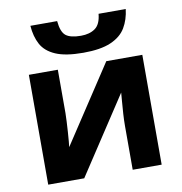

<svg xmlns="http://www.w3.org/2000/svg" viewBox="-86 -861 891 940"><g transform="rotate(-10 360.0 -390.5)"><path d="M222 -546V-330Q222 -313 220.5 -288Q219 -263 217.5 -237Q216 -211 214 -191Q212 -171 211 -163L463 -546H642V0H498V-218Q498 -245 500 -277.5Q502 -310 504.5 -338.5Q507 -367 508 -382L257 0H78V-546ZM601 -781Q595 -729 571.5 -689.5Q548 -650 497 -628Q446 -606 360 -606Q272 -606 222.5 -627.5Q173 -649 152 -688Q131 -727 127 -781H260Q265 -726 288 -708Q311 -690 363 -690Q406 -690 433.5 -709.5Q461 -729 466 -781Z"/></g></svg>

Font: Noto IKEA Arabic
Style: Bold
Weight: 700
Designer: Monotype Design Team
Foundry: Monotype Imaging Inc.
Version: Version 1.200